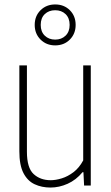

<svg xmlns="http://www.w3.org/2000/svg" viewBox="-20 -834 500 863"><path d="M207 9Q167.5 9 135.8 -5.8Q104 -20.5 85.5 -56Q67 -91.5 67 -154V-540H101V-152Q101 -79.5 131 -51.8Q161 -24 208 -24Q230 -24 257.2 -32.2Q284.5 -40.5 310.2 -60Q336 -79.5 354 -113V-540H388V0H358L355 -60H351Q322 -25 284 -8Q246 9 207 9ZM228 -630Q188.5 -630 162.2 -656.2Q136 -682.5 136 -722Q136 -762 162.2 -788Q188.5 -814 228 -814Q268 -814 294 -788Q320 -762 320 -722Q320 -682.5 294 -656.2Q268 -630 228 -630ZM228 -656Q256.5 -656 274.8 -673.8Q293 -691.5 293 -722Q293 -753 274.8 -770.5Q256.5 -788 228 -788Q199.5 -788 181.2 -770.5Q163 -753 163 -722Q163 -691.5 181.2 -673.8Q199.5 -656 228 -656Z"/></svg>

Font: Encode Sans Condensed Condensed Thin
Style: Regular
Weight: 100
Width: 3
Designer: Multiple Designers
Foundry: Impallari Type
Version: Version 3.000; ttfautohint (v1.8.3) -l 8 -r 50 -G 200 -x 14 